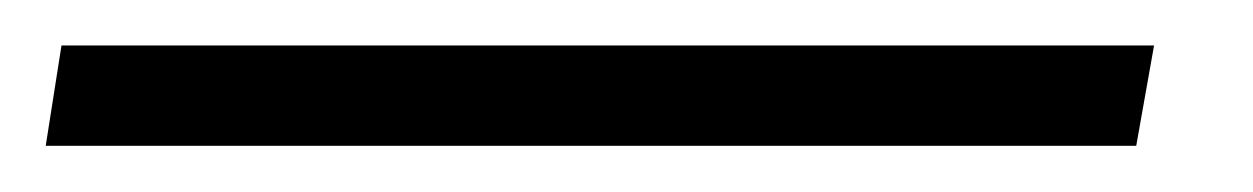

<svg xmlns="http://www.w3.org/2000/svg" viewBox="-42 90 548 84"><path d="M462.9 109.9 455.1 153.8H-22L-15.1 109.9Z"/></svg>

Font: Linux Libertine
Style: Italic
Weight: 400
Italic angle: -12°
Designer: Philipp H. Poll
Foundry: Philipp H. Poll
Version: Version 5.1.6 ; ttfautohint (v0.9)